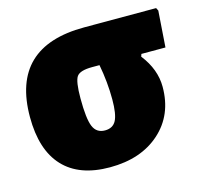

<svg xmlns="http://www.w3.org/2000/svg" viewBox="-78 -558 693 655"><g transform="rotate(-15 268.5 -230.0)"><path d="M234 12Q126 12 70 -48Q14 -108 14 -224Q14 -472 272 -472H526L531 -462L522 -334H437L434 -325Q478 -269 478 -207Q478 -108 411 -48Q344 12 234 12ZM250 -114Q278 -114 289.5 -136Q301 -158 301 -210Q301 -271 289 -334H263Q220 -334 208.5 -317.5Q197 -301 197 -241Q197 -169 208.5 -141.5Q220 -114 250 -114Z"/></g></svg>

Font: Alegreya Sans Black
Style: Regular
Weight: 900
Designer: Juan Pablo del Peral
Foundry: Huerta Tipografica
Version: Version 2.007